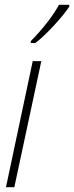

<svg xmlns="http://www.w3.org/2000/svg" viewBox="-20 -784 310 804"><path d="M109 -612V-604H128C173 -637 242 -714 270 -756V-764H227C205 -722 158 -661 109 -612ZM5 0H40L153 -528H117Z"/></svg>

Font: Noto Sans ExtraCondensed ExtraLight
Style: Italic
Weight: 200
Width: 2
Italic angle: -12°
Designer: Monotype Design Team
Foundry: Monotype Imaging Inc.
Version: Version 2.013